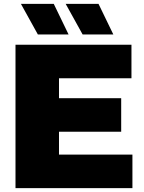

<svg xmlns="http://www.w3.org/2000/svg" viewBox="-20 -971 743 991"><path d="M60 0V-740H658.5V-567H284.5V-464H605.5V-291H284.5V-173H663.5V0ZM406.5 -793 319 -951H488.5L565 -793ZM175.5 -793 88 -951H257.5L334 -793Z"/></svg>

Font: Encode Sans Semi Expanded Black
Style: Regular
Weight: 900
Width: 6
Designer: Multiple Designers
Foundry: Impallari Type
Version: Version 3.000; ttfautohint (v1.8.3) -l 8 -r 50 -G 200 -x 14 